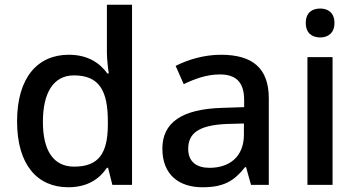

<svg xmlns="http://www.w3.org/2000/svg" viewBox="-20 -846 1506 810"><path d="M268 -56C350 -56 400 -92 431 -138H436L454 -66H537V-826H431V-624C431 -597 436 -554 439 -536H433C401 -580 351 -615 270 -615C139 -615 52 -519 52 -334C52 -150 138 -56 268 -56ZM293 -143C205 -143 161 -211 161 -332C161 -454 205 -528 292 -528C402 -528 435 -459 435 -333V-317C434 -200 397 -143 293 -143Z M912 -615C840 -615 772 -594 721 -568L755 -491C801 -513 852 -532 907 -532C972 -532 1010 -503 1010 -424V-394L918 -391C747 -386 665 -329 665 -219C665 -107 737 -56 834 -56C924 -56 967 -82 1014 -141H1018L1039 -66H1114V-431C1114 -557 1047 -615 912 -615ZM937 -323 1009 -325V-278C1009 -184 947 -138 864 -138C811 -138 774 -162 774 -218C774 -281 814 -318 937 -323Z M1331 -810C1297 -810 1270 -793 1270 -749C1270 -706 1297 -688 1331 -688C1363 -688 1391 -706 1391 -749C1391 -793 1363 -810 1331 -810ZM1383 -605H1277V-66H1383Z"/></svg>

Font: Noto Sans Malayalam UI Medium
Style: Regular
Weight: 500
Designer: Jelle Bosma - Monotype Design Team
Foundry: Monotype Imaging Inc.
Version: Version 2.104